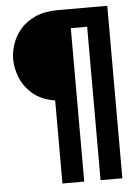

<svg xmlns="http://www.w3.org/2000/svg" viewBox="-55 -710 631 878"><g transform="rotate(-5 260.5 -271.0)"><path d="M195.8 125V-256.2Q131.9 -266.7 93.4 -300Q54.9 -333.3 37.8 -376.5Q20.8 -419.6 20.8 -459.7Q20.8 -494.4 33 -530.6Q45.1 -566.7 71.5 -597.6Q97.9 -628.4 140.6 -647.5Q183.3 -666.7 245.1 -666.7H470.8V125H370.8V-579.2H295.8V125Z"/></g></svg>

Font: Afacad Flux
Style: Regular
Weight: 400
Designer: Kristian Moeller
Foundry: Dicotype
Version: Version 1.100